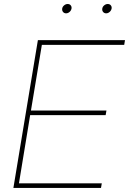

<svg xmlns="http://www.w3.org/2000/svg" viewBox="-20 -925 635 945"><path d="M45.9 0 166.5 -727.5H595.2L591.3 -704.1H186L132.3 -380.9H503.9L500 -358.4H128.4L73.2 -22.5H481L477.1 0ZM502.4 -859.4Q493.2 -859.4 487.5 -866.2Q481.9 -873 483.4 -882.8Q484.9 -892.1 492.9 -898.7Q501 -905.3 510.3 -905.3Q520 -905.3 525.4 -898.7Q530.8 -892.1 529.3 -882.8Q527.3 -873 519.5 -866.2Q511.7 -859.4 502.4 -859.4ZM305.2 -859.4Q295.9 -859.4 290.3 -866.2Q284.7 -873 286.1 -882.8Q287.6 -892.1 295.7 -898.7Q303.7 -905.3 313 -905.3Q322.8 -905.3 328.1 -898.7Q333.5 -892.1 332 -882.8Q330.1 -873 322.3 -866.2Q314.5 -859.4 305.2 -859.4Z"/></svg>

Font: Inter 28pt Thin
Style: Italic
Weight: 250
Italic angle: -9.3988°
Designer: Rasmus Andersson
Foundry: rsms
Version: Version 4.001;git-66647c0bb